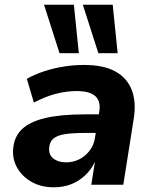

<svg xmlns="http://www.w3.org/2000/svg" viewBox="-20 -785 650 816"><path d="M208 11Q155 11 115 -11.5Q75 -34 53.5 -71Q32 -108 36 -153Q40 -204 73.5 -236Q107 -268 173 -283.5Q239 -299 340 -299H416L404 -220H341Q290 -220 257 -215Q224 -210 207.5 -196.5Q191 -183 189 -157Q186 -128 206.5 -111.5Q227 -95 261 -95Q291 -95 317 -108Q343 -121 361.5 -145.5Q380 -170 384 -202L402 -311Q409 -355 385 -376.5Q361 -398 305 -398Q263 -398 218 -386.5Q173 -375 124 -349L94 -450Q128 -469 167.5 -482Q207 -495 250 -502Q293 -509 337 -509Q420 -509 470 -481.5Q520 -454 540 -402.5Q560 -351 548 -278L504 0H368L384 -100H385Q368 -64 341 -39Q314 -14 281 -1.5Q248 11 208 11ZM398 -559 332 -765H459L480 -559ZM233 -559 167 -765H294L315 -559Z"/></svg>

Font: Nunito Sans 9pt ExtraBold
Style: Italic
Weight: 800
Italic angle: -9°
Version: Version 3.101;gftools[0.9.27]